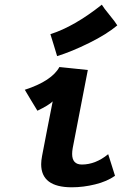

<svg xmlns="http://www.w3.org/2000/svg" viewBox="-20 -795 558 824"><path d="M196.3 -648.4Q298.3 -680.7 417 -774.9Q425.3 -760.7 450.2 -730.5Q475.1 -700.2 483.4 -686Q438 -647.9 362.5 -610.6Q287.1 -573.2 225.1 -554.2Q220.7 -568.4 210.9 -601.3Q201.2 -634.3 196.3 -648.4ZM234.9 -507.3Q255.4 -504.9 296.1 -501Q336.9 -497.1 356.9 -494.6L292 -159.2Q289.6 -145.5 289.6 -134.3Q289.6 -88.9 331.5 -88.9Q390.1 -88.9 444.3 -133.3Q449.2 -117.7 459 -86.9Q468.8 -56.2 473.6 -40.5Q439 -16.1 388.2 -3.7Q337.4 8.8 288.1 8.8Q156.7 8.8 156.7 -90.3Q156.7 -105.5 160.6 -126Q168 -165 183.1 -242.9Q198.2 -320.8 206.1 -359.9Q189.5 -343.3 140.6 -319.8Q131.3 -334.5 113.3 -364.7Q95.2 -395 86.4 -409.7Q202.1 -447.3 234.9 -507.3Z"/></svg>

Font: Fantasque Sans Mono
Style: Bold Italic
Weight: 700
Italic angle: -11°
Monospace: yes
Designer: Jany Belluz
Version: Version 1.7.1